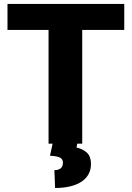

<svg xmlns="http://www.w3.org/2000/svg" viewBox="-20 -731 671 977"><path d="M18.1 -710.9V-578.6H227.1V0H247.6L234.4 61.5C281.2 64 300.3 72.3 300.3 97.2C300.3 124 282.2 134.8 256.8 134.8L260.3 225.6C379.9 225.6 442.9 177.2 442.9 104.5C442.9 76.7 435.1 56.2 419.9 43.9C404.8 31.2 387.7 23.4 369.6 20L373 0H398.4V-578.6H612.3V-710.9Z"/></svg>

Font: Vazirmatn Black
Style: Regular
Weight: 900
Designer: Saber Rastikerdar
Foundry: Saber Rastikerdar
Version: Version 33.003